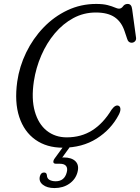

<svg xmlns="http://www.w3.org/2000/svg" viewBox="-20 -735 711 975"><path d="M583 -197.5Q591 -193.5 591.5 -181.2Q592 -169 583 -152Q544 -77.5 470.8 -31.2Q397.5 15 298.5 15Q217 15 159.8 -25.5Q102.5 -66 77.8 -141Q53 -216 67.5 -320.5Q78.5 -397.5 113 -468.5Q147.5 -539.5 200.8 -595Q254 -650.5 322.2 -682.8Q390.5 -715 468.5 -715Q504 -715 526.8 -709Q549.5 -703 563 -697Q576.5 -691 584 -691Q596.5 -691 604.8 -703Q613 -715 628.5 -715Q648 -715 651 -688.5L671 -542.5Q672 -531.5 665 -524.8Q658 -518 648.5 -518Q631.5 -518 626 -537L613 -575.5Q597.5 -623.5 562.5 -647.5Q527.5 -671.5 466.5 -671.5Q405 -671.5 352.2 -643Q299.5 -614.5 258.2 -565.5Q217 -516.5 189.8 -453.8Q162.5 -391 152 -322.5Q138.5 -233 156.8 -169Q175 -105 217.5 -71.2Q260 -37.5 319 -37.5Q392 -37.5 448 -72.8Q504 -108 546.5 -178Q566.5 -205.5 583 -197.5ZM314.5 -8.5H349L296 65Q299.5 64.5 303 64.5Q344 64.5 363.5 84.2Q383 104 373.5 139.5Q364 175.5 332.2 197.8Q300.5 220 256.5 220Q219 220 197.5 203Q176 186 182.5 160.5Q187.5 141 203.5 141Q216.5 141 218 154Q218.5 171.5 231.5 178.5Q244.5 185.5 262.5 185.5Q307.5 185.5 319 140Q324.5 120 315.8 108.2Q307 96.5 283.5 96.5H264.5Q252 96.5 251 88.2Q250 80 258 69Z"/></svg>

Font: Fraunces 9pt S100 Light
Style: Italic
Weight: 300
Italic angle: -16°
Version: Version 1.000; ttfautohint (v1.8.3)